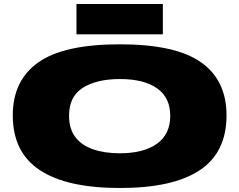

<svg xmlns="http://www.w3.org/2000/svg" viewBox="-20 -932 1199 962"><path d="M581 10Q315 10 179.5 -79.5Q44 -169 44 -354Q44 -529 172 -619.5Q300 -710 581 -710Q859 -710 987 -620Q1115 -530 1115 -354Q1115 -168 980.5 -79Q846 10 581 10ZM581 -164Q699 -164 766 -211.5Q833 -259 833 -352Q833 -443 767 -489.5Q701 -536 581 -536Q465 -536 395.5 -492.5Q326 -449 326 -352Q326 -286 358 -244.5Q390 -203 447.5 -183.5Q505 -164 581 -164ZM363 -760V-912H796V-760Z"/></svg>

Font: Georama ExtraExtended ExtraBold
Style: Regular
Weight: 800
Width: 8
Designer: Jean-Baptiste Levee
Foundry: Production Type
Version: Version 1.000